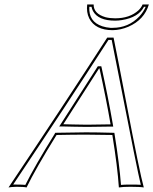

<svg xmlns="http://www.w3.org/2000/svg" viewBox="-20 -824 677 847"><path d="M467.8 -275.4Q447.8 -391.1 418.9 -522H417Q288.1 -321.8 259.3 -275.9Q272.5 -275.9 303.2 -274.9Q346.7 -273.9 363.3 -273.9Q406.2 -273.9 467.8 -275.4ZM229.5 -228.5Q136.2 -78.1 97.2 2.9Q85 0 53.2 0Q29.8 0.5 17.6 2.9Q265.6 -367.7 453.1 -658.2H481Q498 -574.7 536.6 -374Q596.7 -59.6 614.3 2.9Q597.2 0 555.2 0Q522 0 504.4 2.9Q498.5 -87.4 475.6 -228.5Q404.3 -230 358.9 -230Q301.3 -230 229.5 -228.5ZM636.7 -804.2Q616.7 -736.8 546.4 -706.1Q511.7 -691.4 477.1 -690.9Q400.4 -690.9 373.5 -743.2Q360.4 -770 364.7 -804.2H393.1Q392.6 -763.2 445.8 -748Q465.3 -743.2 487.8 -743.2Q552.2 -743.2 590.8 -778.3Q603.5 -790.5 608.9 -804.2ZM477.5 -277.3 479.5 -265.6H468.3Q406.2 -264.2 363.3 -264.2Q346.2 -264.2 302.7 -265.1Q272 -265.6 259.3 -266.1H241.2L251 -281.2Q281.2 -329.1 408.7 -527.3L411.6 -531.7H426.8L428.7 -523.9Q457.5 -392.6 477.5 -277.3ZM221.2 -233.4 223.6 -238.3H229.5Q301.8 -239.7 358.9 -240.2Q405.8 -240.2 476.1 -238.3H484.4L485.8 -230Q506.8 -99.1 513.7 -8.3Q528.8 -9.8 555.2 -9.8Q585.4 -9.8 601.1 -8.8Q586.9 -64.5 502.9 -495.1Q484.9 -586.9 472.7 -647.9H458.5Q275.9 -364.7 38.1 -9.8Q44.4 -9.8 53.2 -9.8Q79.6 -9.8 91.8 -8.3Q132.3 -89.8 221.2 -233.4ZM622.6 -793.9H615.2Q590.8 -747.1 517.6 -735.4Q502.4 -732.9 487.8 -732.9Q413.1 -732.9 390.1 -775.4Q385.3 -784.7 383.8 -793.9H374Q370.1 -728 431.6 -708Q448.2 -702.6 466.8 -701.2Q471.7 -700.7 477.1 -701.2Q546.9 -701.2 594.7 -751.5Q612.8 -771 622.6 -793.9Z"/></svg>

Font: Linux Biolinum Outline O
Style: Italic
Weight: 400
Italic angle: -12°
Designer: Philipp H. Poll
Foundry: Philipp H. Poll
Version: Version 0.6.2